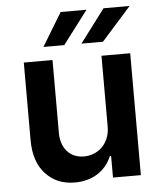

<svg xmlns="http://www.w3.org/2000/svg" viewBox="-54 -803 716 856"><g transform="rotate(-5 304.0 -374.5)"><path d="M66.1 -198.2V-545.5H194.6V-218Q194.6 -194.2 201.3 -173.7Q208.1 -153.1 221.1 -137.8Q234 -122.5 253.4 -113.8Q272.7 -105.1 297.6 -105.1Q318.9 -105.1 339.7 -112.9Q360.4 -120.7 377 -136.2Q393.5 -151.6 403.6 -175.1Q413.7 -198.5 413.7 -229.4V-545.5H542.3V0H417.6V-96.9H411.9Q401.3 -71 384.6 -51.5Q367.9 -32 346.6 -19Q325.3 -6 300.2 0.5Q275.2 7.1 247.9 7.1Q207 7.1 174.9 -5.9Q142.8 -18.8 116.8 -46.5Q66.1 -100.5 66.1 -198.2ZM441.4 -755.7H557.9L425.8 -607.2H329.5ZM159.4 -607.2 249.3 -755.7H365.1L252.5 -607.2Z"/></g></svg>

Font: Inter P Semi Bold
Style: Regular
Weight: 600
Designer: Rasmus Andersson
Foundry: rsms
Version: Version 3.018;git-588b23468